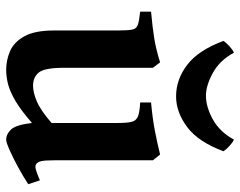

<svg xmlns="http://www.w3.org/2000/svg" viewBox="-96 -645 755 603"><g transform="rotate(90 281.5 -343.5)"><path d="M558.6 -54.7Q534.7 -39.1 505.1 -22.9Q475.6 -6.8 451.2 3.9Q426.8 14.6 418.9 14.6Q401.4 14.6 386.7 -0.7Q372.1 -16.1 366.2 -66.4Q325.7 -31.2 295.9 -13.9Q266.1 3.4 243.2 9Q220.2 14.6 199.2 14.6Q168.9 14.6 140.6 2.4Q112.3 -9.8 94 -42.5Q75.7 -75.2 75.7 -136.2V-336.4Q75.7 -367.2 73 -380.9Q70.3 -394.5 57.9 -398.9Q45.4 -403.3 16.6 -406.2V-440.4Q65.4 -444.8 100.3 -450.4Q135.3 -456.1 175.8 -468.8L192.9 -446.3V-167Q192.9 -106.4 207.5 -88.1Q222.2 -69.8 249.5 -69.8Q270 -69.8 298.1 -81.5Q326.2 -93.3 366.2 -127.9V-336.4Q366.2 -365.7 362.5 -379.9Q358.9 -394 345.2 -399.4Q331.5 -404.8 301.8 -406.2V-440.4Q350.6 -444.8 390.4 -452.4Q430.2 -460 465.3 -468.8L483.4 -446.3V-138.7Q483.4 -108.9 485.8 -96.9Q488.3 -85 494.6 -80.1Q500 -75.7 510.7 -78.1Q521.5 -80.6 546.4 -91.3ZM455.1 -668Q425.8 -588.9 379.2 -554Q332.5 -519 282.7 -519Q229.5 -519 183.6 -554Q137.7 -588.9 108.4 -668Q114.3 -676.8 125.7 -687Q137.2 -697.3 145.5 -700.7Q169.4 -656.2 209 -634.5Q248.5 -612.8 280.8 -612.8Q315.4 -612.8 354.7 -634.3Q394 -655.8 418.5 -700.7Q426.8 -697.3 438 -687Q449.2 -676.8 455.1 -668Z"/></g></svg>

Font: Gentium Plus
Style: Bold
Weight: 700
Designer: Victor Gaultney, Annie Olsen, Iska Routamaa, Becca Hirsbrunner
Foundry: SIL International
Version: Version 6.101